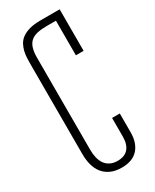

<svg xmlns="http://www.w3.org/2000/svg" viewBox="-182 -730 635 788"><g transform="rotate(-30 136.0 -336.0)"><path d="M213.9 -483.9V-647.9H171.4Q145 -647.9 126 -643.8Q106.9 -639.6 94.7 -629.2Q82.5 -618.7 76.7 -600.6Q70.8 -582.5 70.8 -555.2V-118.7Q70.8 -98.1 75 -80.8Q79.1 -63.5 88.1 -50.5Q97.2 -37.6 111.6 -30.3Q126 -22.9 146.5 -22.9Q180.2 -22.9 197 -42.5Q213.9 -62 213.9 -98.6V-187H250.5V-98.1Q250.5 -47.9 224.6 -19Q198.7 9.8 147.5 9.8Q116.7 9.8 95 -0.5Q73.2 -10.7 59.8 -28.1Q46.4 -45.4 40.3 -68.8Q34.2 -92.3 34.2 -118.7V-538.6Q34.2 -554.7 34.7 -571.5Q35.2 -588.4 38.8 -604.2Q42.5 -620.1 50 -634Q57.6 -647.9 71.5 -658.2Q85.4 -668.5 107.2 -674.6Q128.9 -680.7 160.2 -680.7H250.5V-483.9Z"/></g></svg>

Font: Tulpen One
Style: Regular
Weight: 400
Designer: Naima Ben Ayed
Foundry: Naima Ben Ayed, Anton Koovit
Version: Version 1.002